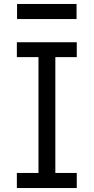

<svg xmlns="http://www.w3.org/2000/svg" viewBox="-20 -948 472 968"><path d="M65 0H367V-76H259V-660H367V-735H65V-660H174V-76H65ZM366 -852V-928H66V-852Z"/></svg>

Font: Iosevka Sparkle
Style: Regular
Weight: 400
Designer: Belleve Invis
Foundry: Belleve Invis
Version: Version 4.5.0; ttfautohint (v1.8.3)